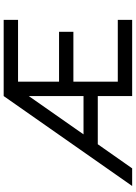

<svg xmlns="http://www.w3.org/2000/svg" viewBox="133 -873 740 1046"><g transform="rotate(-90 503.0 -350.0)"><path d="M502.7 -700 12.8 0H108.8L240.2 -187.3H502.7V0H917.8V-78.3H581V-320.2H852.7V-398.3H581V-621.7H917.7V-700ZM502.7 -563.2 502.8 -265H294Z"/></g></svg>

Font: Unageo Variable
Style: Regular
Weight: 300
Designer: Richard Sepsi
Foundry: Richard Sepsi
Version: Version 2.200